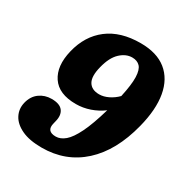

<svg xmlns="http://www.w3.org/2000/svg" viewBox="-166 -844 950 987"><g transform="rotate(30 309.0 -350.0)"><path d="M215 10Q142 10 96 -11.8Q50 -33.5 31.5 -69Q13 -104.5 23 -145.5Q33.5 -188 64.2 -210.5Q95 -233 135.5 -233Q184.5 -233 202.5 -208.5Q220.5 -184 210 -144L206.5 -129.5Q192 -75.5 249.5 -75.5Q277 -75.5 303.8 -98.2Q330.5 -121 357.2 -175.5Q384 -230 411.5 -325Q378 -300 337.5 -286Q297 -272 255 -272Q153.5 -272 112.8 -332.8Q72 -393.5 96 -492.5Q121 -596 195.5 -653Q270 -710 388.5 -710Q485 -710 541.5 -664.5Q598 -619 612.8 -536Q627.5 -453 598.5 -340Q555.5 -170.5 456.2 -80.2Q357 10 215 10ZM269 -498.5Q253 -436 271 -405.5Q289 -375 334 -375Q360 -375 387.8 -388.5Q415.5 -402 437.5 -424.5Q454.5 -502 453 -545.5Q451.5 -589 434.5 -606.8Q417.5 -624.5 388 -624.5Q350.5 -624.5 317.8 -593.8Q285 -563 269 -498.5Z"/></g></svg>

Font: Fraunces 144pt SuperSoft
Style: Bold Italic
Weight: 700
Italic angle: -16°
Version: Version 1.000;[0bf87f6ff]